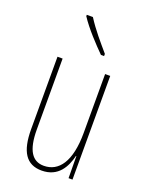

<svg xmlns="http://www.w3.org/2000/svg" viewBox="-146 -835 699 917"><g transform="rotate(20 204.0 -376.5)"><path d="M163 -763H132V-756C165 -705 223 -644 261 -606H277V-617C238 -663 198 -708 163 -763ZM337 -527H311V-228C311 -82 261 -15 185 -15C127 -15 95 -60 95 -167V-527H69V-159C69 -45 105 10 183 10C268 10 300 -54 314 -112H316L317 0H337Z"/></g></svg>

Font: Noto Sans Sinhala ExtraCondensed Thin
Style: Regular
Weight: 100
Width: 2
Designer: Jelle Bosma - Monotype Design Team
Foundry: Monotype Imaging Inc.
Version: Version 2.006